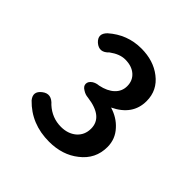

<svg xmlns="http://www.w3.org/2000/svg" viewBox="-132 -996 680 680"><g transform="rotate(45 208.0 -656.5)"><path d="M205 -424Q116 -424 58 -484Q37 -510 64 -531Q92 -553 119 -522Q153 -491 198 -491Q232 -491 255 -510Q278 -530 278 -562Q278 -621 192 -632Q178 -633 166 -641Q152 -649 152 -661Q152 -673 165 -682Q176 -689 190 -690Q224 -697 243 -715Q262 -733 262 -759Q262 -787 242.5 -804Q223 -821 190 -821Q163 -821 133 -799Q107 -771 80 -794Q55 -817 80 -842Q133 -889 203 -889Q264 -889 305 -857Q348 -824 348 -770Q348 -700 275 -665Q314 -653 338 -626Q365 -597 365 -557Q365 -497 317 -460Q272 -424 205 -424Z"/></g></svg>

Font: GenSenRounded JP M
Style: Regular
Weight: 500
Version: Version 1.501;PS 1;hotconv 16.6.51;makeotf.lib2.5.65220